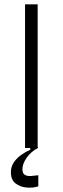

<svg xmlns="http://www.w3.org/2000/svg" viewBox="-20 -680 288 882"><path d="M95 0V-660H153V0ZM156 176Q131 184 102 181.5Q73 179 51.5 162.5Q30 146 30 112Q30 85 44 65Q58 45 79 30.5Q100 16 119 8V-5H154V0Q123 16 103 44Q83 72 83 97Q83 117 94.5 123.5Q106 130 123 128.5Q140 127 156 125Z"/></svg>

Font: Bricolage Grotesque 12pt ExtraLight
Style: Regular
Weight: 200
Designer: Mathieu Triay
Foundry: Atelier Triay
Version: Version 1.001; ttfautohint (v1.8.4.7-5d5b);gftools[0.9.33.de